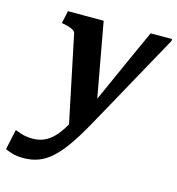

<svg xmlns="http://www.w3.org/2000/svg" viewBox="-187 -637 894 971"><g transform="rotate(15 260.5 -151.0)"><path d="M210 49 266 -11 316 -99 236 -539H49L35 -473L46 -471Q66 -467 79 -462.5Q92 -458 100 -451.5Q108 -445 109 -435ZM277 -84 237 -48Q210 3 187 38Q164 73 141 93Q118 113 94 121.5Q70 130 44 130Q7 130 -17 121.5Q-41 113 -50 110L-73 216Q-63 221 -38 229Q-13 237 24 237Q65 237 100.5 224Q136 211 169 181.5Q202 152 236.5 103.5Q271 55 311 -17Q338 -65 366 -116Q394 -167 422.5 -218.5Q451 -270 479.5 -322Q508 -374 537 -426Q566 -478 594 -529V-539H482Q456 -482 430.5 -425.5Q405 -369 379.5 -312Q354 -255 328.5 -198Q303 -141 277 -84Z"/></g></svg>

Font: Roboto Serif 20pt SemiBold
Style: Italic
Weight: 600
Italic angle: -10°
Version: Version 1.007